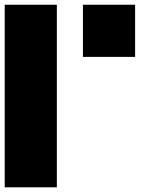

<svg xmlns="http://www.w3.org/2000/svg" viewBox="-20 -798 707 818"><path d="M0 0V-777.8H222.2V0ZM333.3 -555.6V-777.8H555.6V-555.6Z"/></svg>

Font: Pixeloid Sans
Style: Bold
Weight: 700
Monospace: yes
Designer: GGBot
Version: 0.3